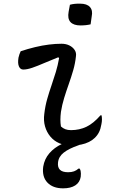

<svg xmlns="http://www.w3.org/2000/svg" viewBox="-20 -781 640 1049"><path d="M93 -501Q132 -514 171.5 -523.5Q211 -533 247.5 -537.5Q284 -542 316 -542Q340 -542 358.5 -533Q377 -524 387.5 -508.5Q398 -493 395 -474Q391 -435 380 -397Q369 -359 355.5 -321Q342 -283 330.5 -245.5Q319 -208 313 -170Q310 -146 310 -127Q310 -108 313 -90Q324 -80 337 -75Q350 -70 368 -70Q414 -70 452.5 -88.5Q491 -107 529 -151H535Q537 -140 537 -128Q537 -116 534 -102Q530 -77 521 -59Q512 -41 497 -27Q485 -15 466 -5.5Q447 4 423 9Q399 14 369 14Q333 14 304 1.5Q275 -11 255 -35Q235 -59 226 -90.5Q217 -122 222 -159Q227 -202 238 -240.5Q249 -279 261.5 -315Q274 -351 285 -387.5Q296 -424 303 -464L298 -468Q257 -452 221.5 -436.5Q186 -421 157 -411Q128 -401 107 -401Q91 -401 83.5 -418Q76 -435 81 -466Q83 -475 86 -484Q89 -493 93 -501ZM401 -19Q408 -19 417.5 -16Q427 -13 441 -2Q437 1 429.5 4.5Q422 8 408 13Q356 31 328 53Q300 75 297 107Q294 133 307.5 146.5Q321 160 352 160Q371 160 384.5 155Q398 150 409 140H415Q419 146 420.5 153Q422 160 422 167.5Q422 175 421 185Q416 216 391 232Q366 248 325 248Q269 248 239 216.5Q209 185 216 130Q223 87 250 56Q277 25 317.5 6Q358 -13 401 -19ZM362 -755Q368 -757 374.5 -758Q381 -759 388.5 -760Q396 -761 403.5 -761Q411 -761 418 -761Q455 -761 471.5 -742.5Q488 -724 481 -691L475 -648Q469 -647 462.5 -645.5Q456 -644 448.5 -643.5Q441 -643 434.5 -642.5Q428 -642 420 -642Q382 -642 365 -660.5Q348 -679 355 -717Z"/></svg>

Font: Rec Mono Duotone
Style: Italic
Weight: 400
Italic angle: -10°
Monospace: yes
Version: Version 1.085; ttfautohint (v1.8.4.7-5d5b)